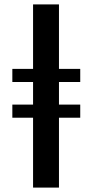

<svg xmlns="http://www.w3.org/2000/svg" viewBox="-20 -851 420 871"><path d="M130 0V-317H36V-376.5H130V-479H36V-538.5H130V-831H247.5V-538.5H344V-479H247.5V-376.5H344V-317H247.5V0Z"/></svg>

Font: Merriweather 24pt SemiBold
Style: Regular
Weight: 600
Designer: Eben Sorkin
Foundry: Eben Sorkin
Version: Version 2.100